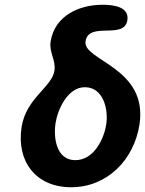

<svg xmlns="http://www.w3.org/2000/svg" viewBox="-20 -781 610 808"><path d="M71 -247C48 -101 132 7 279 7C432 7 544 -109 567 -257C604 -498 327 -526 340 -607C353 -693 503 -612 516 -696C525 -754 454 -761 412 -761C313 -761 210 -715 193 -606C186 -559 216 -529 209 -483C198 -414 90 -368 71 -247ZM214 -264C223 -321 265 -414 337 -414C415 -414 437 -321 427 -257C417 -194 374 -107 297 -107C217 -107 204 -201 214 -264Z"/></svg>

Font: Asimov Print
Style: Regular
Weight: 500
Designer: Google
Version: Version 2.000980: 2014